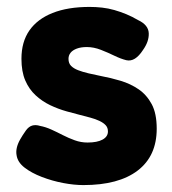

<svg xmlns="http://www.w3.org/2000/svg" viewBox="-20 -518 498 555"><path d="M221 17Q194 17 162.5 11Q131 5 101 -6.5Q71 -18 51 -33.5Q31 -49 28 -69Q26 -79 28.5 -90.5Q31 -102 38 -114.5Q45 -127 55 -141Q63 -152 73 -155Q83 -158 96 -154Q112 -151 128.5 -143.5Q145 -136 161.5 -127.5Q178 -119 196 -112.5Q214 -106 233 -106Q261 -106 276.5 -114.5Q292 -123 292 -138Q292 -149 285.5 -156Q279 -163 267.5 -168.5Q256 -174 241 -178Q226 -182 208.5 -186.5Q191 -191 173 -196Q148 -203 125 -214Q102 -225 83 -242.5Q64 -260 53 -285.5Q42 -311 42 -348Q42 -397 65 -430Q88 -463 132 -480.5Q176 -498 239 -498Q257 -498 275 -496Q293 -494 310.5 -489Q328 -484 345 -477Q362 -470 379 -460Q409 -446 410 -422Q411 -398 393 -373Q382 -356 370 -348.5Q358 -341 345 -344Q329 -348 310.5 -357Q292 -366 271.5 -374Q251 -382 231 -382Q214 -382 202 -377.5Q190 -373 184 -365.5Q178 -358 178 -348Q178 -335 185.5 -327.5Q193 -320 206 -315Q219 -310 236 -306Q253 -302 273 -298Q300 -293 328.5 -284.5Q357 -276 380.5 -260Q404 -244 418.5 -217Q433 -190 433 -146Q433 -67 378 -25Q323 17 221 17Z"/></svg>

Font: Fredoka SemiBold
Style: Regular
Weight: 600
Designer: Ben Nathan
Foundry: Milena B. Brandão, Ben Nathan
Version: Version 2.001